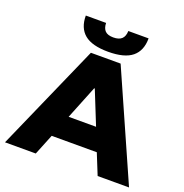

<svg xmlns="http://www.w3.org/2000/svg" viewBox="-156 -1044 1135 1184"><g transform="rotate(20 412.0 -452.5)"><path d="M558 -136H262L207 0H5L314 -700H509L819 0H613ZM500 -282 412 -501H408L320 -282ZM206 -905H339Q340 -870 357 -853Q374 -836 411 -836Q448 -836 466 -853Q484 -870 485 -905H618Q618 -824 568 -783Q518 -742 411 -742Q305 -742 255.5 -783Q206 -824 206 -905Z"/></g></svg>

Font: CMG Sans ExtraBold
Style: Regular
Weight: 800
Designer: Julieta Ulanovsky
Foundry: Julieta Ulanovsky
Version: Version 7.200